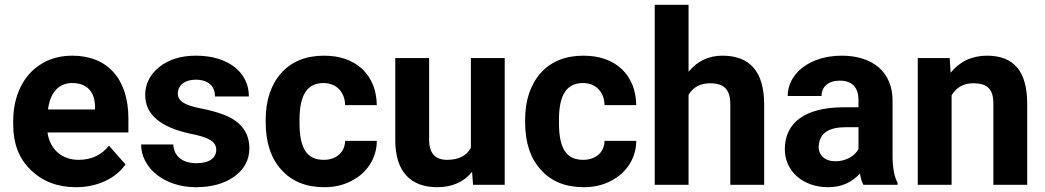

<svg xmlns="http://www.w3.org/2000/svg" viewBox="-20 -770 4353 800"><path d="M297 10C385 10 462 -26 503 -85L434 -163C403 -124 361 -104 307 -104C236 -104 187 -150 178 -218H515V-276C515 -443 426 -538 282 -538C233 -538 190 -527 153 -504C78 -459 35 -372 35 -265V-251C35 -172 59 -109 108 -62C157 -14 220 10 297 10ZM281 -424C341 -424 375 -389 376 -326V-314H180C189 -385 225 -424 281 -424Z M881 -146C881 -113 854 -90 799 -90C742 -90 705 -117 702 -168H568C568 -71 664 10 796 10C862 10 916 -5 957 -35C998 -65 1019 -104 1019 -152C1019 -219 982 -267 907 -294C883 -303 853 -311 818 -318C747 -332 721 -349 721 -380C721 -413 748 -438 795 -438C851 -438 876 -408 876 -368H1017C1017 -418 997 -459 957 -491C916 -522 863 -538 796 -538C733 -538 683 -522 644 -491C605 -460 585 -421 585 -374C585 -293 648 -240 773 -213C849 -198 881 -181 881 -146Z M1329 -104C1261 -104 1228 -148 1228 -257V-271C1228 -379 1263 -424 1328 -424C1381 -424 1417 -387 1418 -332H1550C1549 -394 1529 -444 1490 -482C1450 -519 1397 -538 1330 -538C1255 -538 1195 -514 1152 -466C1109 -417 1087 -352 1087 -271V-261C1087 -176 1109 -110 1153 -62C1196 -14 1256 10 1331 10C1372 10 1409 2 1442 -15C1509 -48 1550 -111 1550 -183H1418C1417 -135 1381 -104 1329 -104Z M1627 -182C1628 -57 1689 10 1802 10C1863 10 1912 -11 1947 -54L1951 0H2083V-528H1942V-154C1924 -121 1891 -104 1843 -104C1793 -104 1768 -132 1768 -187V-528H1627Z M2410 -104C2342 -104 2309 -148 2309 -257V-271C2309 -379 2344 -424 2409 -424C2462 -424 2498 -387 2499 -332H2631C2630 -394 2610 -444 2571 -482C2531 -519 2478 -538 2411 -538C2336 -538 2276 -514 2233 -466C2190 -417 2168 -352 2168 -271V-261C2168 -176 2190 -110 2234 -62C2277 -14 2337 10 2412 10C2453 10 2490 2 2523 -15C2590 -48 2631 -111 2631 -183H2499C2498 -135 2462 -104 2410 -104Z M2708 -750V0H2849V-375C2868 -407 2898 -423 2939 -423C2999 -423 3023 -395 3023 -334V0H3164V-338C3163 -471 3105 -538 2990 -538C2933 -538 2886 -516 2849 -471V-750Z M3430 10C3485 10 3529 -9 3563 -47C3566 -28 3571 -13 3577 0H3720V-8C3706 -34 3699 -72 3699 -122V-351C3699 -470 3616 -538 3487 -538C3355 -538 3262 -464 3262 -370H3403C3403 -409 3432 -434 3479 -434C3534 -434 3557 -402 3557 -353V-323H3492C3336 -322 3250 -260 3250 -148C3250 -57 3326 10 3430 10ZM3391 -159 3392 -167C3397 -216 3434 -240 3505 -240H3557V-149C3541 -118 3502 -98 3461 -98C3417 -98 3391 -123 3391 -159Z M3804 0H3945V-373C3965 -406 3995 -423 4035 -423C4095 -423 4119 -398 4119 -338V0H4260V-341C4259 -472 4205 -538 4093 -538C4030 -538 3979 -514 3941 -467L3937 -528H3804Z"/></svg>

Font: Noto Sans KR Bold
Style: Regular
Weight: 700
Designer: Ryoko NISHIZUKA  (kana & ideographs); Paul D. Hunt (Latin, Greek & Cyrillic); Wenlong ZHANG  (bopomofo); Sandoll Communi
Foundry: Adobe Systems Incorporated
Version: Version 1.004;PS 1.004;hotconv 1.0.82;makeotf.lib2.5.63406